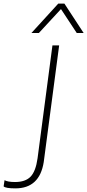

<svg xmlns="http://www.w3.org/2000/svg" viewBox="-27 -1030 481 1058"><path d="M58 8Q4 8 -7 -3L-2 -37Q16 -27 56 -27Q113 -27 141.5 -56.5Q170 -86 180 -158L262 -780H299L214 -137Q191 8 58 8ZM434 -848H396L309 -980L187 -848H146L294 -1010H328Z"/></svg>

Font: Tanohe Sans ExtraLight
Style: Italic
Weight: 200
Designer: Village Type and Design LLC & Cristiano Sobral
Foundry: Cooper Hewitt Smithsonian Design Museum
Version: Version 1.00;September 29, 2021;FontCreator 13.0.0.2655 64-b